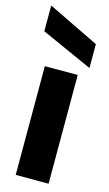

<svg xmlns="http://www.w3.org/2000/svg" viewBox="-119 -803 479 846"><g transform="rotate(15 121.0 -380.0)"><path d="M46 0V-496H196V0ZM238 -539 4 -644V-760H7L238 -648Z"/></g></svg>

Font: DM Sans 9pt 36pt Black
Style: Regular
Weight: 900
Version: Version 4.004;gftools[0.9.30]